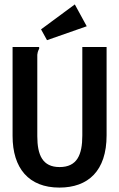

<svg xmlns="http://www.w3.org/2000/svg" viewBox="-20 -836 540 870"><path d="M149 -219V-588C151 -608 158 -613 158 -618C158 -620 158 -621 156 -623H37V-220C37 -74 110 14 249 14C379 14 463 -61 463 -223V-623H353V-222C353 -134 329 -79 250 -79C173 -79 149 -133 149 -219ZM319 -816 166 -703 193 -654 373 -717Z"/></svg>

Font: Inconsolata
Style: Bold
Weight: 700
Monospace: yes
Designer: Raph Levien, Kirill Tkachev(cyreal.org)
Foundry: Raph Levien, Kirill Tkachev(cyreal.org)
Version: Version 1.014